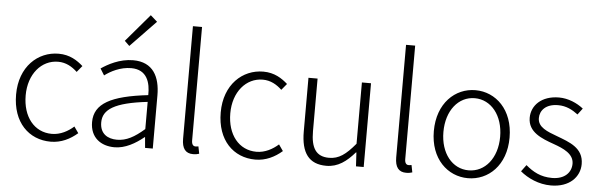

<svg xmlns="http://www.w3.org/2000/svg" viewBox="-52 -1022 3808 1217"><g transform="rotate(5 1852.0 -414.0)"><path d="M300 13C367 13 424 -16 470 -56L442 -96C406 -64 358 -37 303 -37C191 -37 117 -130 117 -266C117 -402 198 -496 304 -496C354 -496 393 -473 426 -442L459 -482C422 -515 374 -547 303 -547C171 -547 56 -444 56 -266C56 -89 161 13 300 13Z M706 13C774 13 838 -24 892 -68H894L900 0H949V-338C949 -456 904 -547 777 -547C690 -547 616 -505 575 -477L601 -435C638 -463 699 -496 769 -496C870 -496 893 -414 891 -335C656 -308 551 -252 551 -134C551 -35 620 13 706 13ZM718 -36C659 -36 609 -64 609 -137C609 -219 681 -268 891 -292V-119C828 -64 777 -36 718 -36ZM744 -635 906 -803 863 -841 713 -665Z M1206 13C1225 13 1235 10 1245 7L1236 -39C1225 -37 1221 -37 1217 -37C1203 -37 1193 -48 1193 -73V-795H1135V-79C1135 -17 1158 13 1206 13Z M1602 13C1669 13 1726 -16 1772 -56L1744 -96C1708 -64 1660 -37 1605 -37C1493 -37 1419 -130 1419 -266C1419 -402 1500 -496 1606 -496C1656 -496 1695 -473 1728 -442L1761 -482C1724 -515 1676 -547 1605 -547C1473 -547 1358 -444 1358 -266C1358 -89 1463 13 1602 13Z M2054 13C2128 13 2182 -28 2234 -88H2237L2242 0H2291V-533H2233V-143C2173 -71 2129 -39 2067 -39C1985 -39 1951 -90 1951 -199V-533H1893V-192C1893 -55 1943 13 2054 13Z M2562 13C2581 13 2591 10 2601 7L2592 -39C2581 -37 2577 -37 2573 -37C2559 -37 2549 -48 2549 -73V-795H2491V-79C2491 -17 2514 13 2562 13Z M2955 13C3084 13 3196 -89 3196 -266C3196 -444 3084 -547 2955 -547C2826 -547 2714 -444 2714 -266C2714 -89 2826 13 2955 13ZM2955 -37C2851 -37 2775 -130 2775 -266C2775 -402 2851 -496 2955 -496C3059 -496 3136 -402 3136 -266C3136 -130 3059 -37 2955 -37Z M3483 13C3601 13 3666 -57 3666 -139C3666 -242 3576 -271 3494 -302C3432 -325 3370 -347 3370 -406C3370 -454 3406 -498 3485 -498C3537 -498 3576 -477 3612 -450L3642 -490C3602 -522 3545 -547 3487 -547C3375 -547 3312 -481 3312 -403C3312 -311 3400 -278 3479 -250C3541 -228 3608 -199 3608 -136C3608 -81 3567 -35 3486 -35C3413 -35 3364 -63 3318 -102L3287 -60C3335 -20 3405 13 3483 13Z"/></g></svg>

Font: Noto Sans CJK Light
Style: Regular
Weight: 300
Designer: Ryoko NISHIZUKA (kana & ideographs); Paul D. Hunt (Latin, Greek & Cyrillic); Wenlong ZHANG (bopomofo); Sandoll Communica
Foundry: Adobe Systems Incorporated
Version: Version 1.000;PS 1;hotconv 1.0.78;makeotf.lib2.5.61930